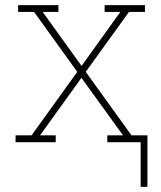

<svg xmlns="http://www.w3.org/2000/svg" viewBox="-20 -548 622 740"><path d="M40 0V-26.4H101.6L277.8 -271L111.3 -502H49.8V-528.3H205.1V-502H144.5L294.4 -293.9L443.8 -502H383.3V-528.3H538.6V-502H477.1L310.5 -271L486.8 -26.4H548.3V0H393.6V-26.4H454.1L293.9 -248L134.3 -26.4H194.8V0ZM522 171.9V-11.7H548.3V171.9Z"/></svg>

Font: Roboto Slab LO Thin
Style: Regular
Weight: 250
Designer: Google
Version: Version 2.00;September 28, 2018;FontCreator 11.5.0.2427 64-b